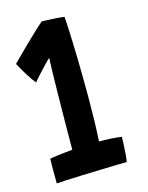

<svg xmlns="http://www.w3.org/2000/svg" viewBox="-103 -722 611 794"><g transform="rotate(-15 202.0 -325.5)"><path d="M254 -116.5Q279 -116.5 307.8 -114.8Q336.5 -113 350.5 -110.5Q350.5 -102 349.5 -80.5Q348.5 -59 346.8 -37Q345 -15 343 -4.5Q330.5 -4.5 299.5 -3.8Q268.5 -3 229.2 -1.8Q190 -0.5 150.8 0.8Q111.5 2 81.5 3.5Q51.5 5 40.5 6Q40.5 -6 40.2 -26.5Q40 -47 40.2 -67.2Q40.5 -87.5 41 -99.5Q51.5 -102 71.2 -104.5Q91 -107 110.2 -109Q129.5 -111 138.5 -112Q138.5 -125.5 138.8 -163.8Q139 -202 139.5 -252.5Q140 -303 140.8 -354.2Q141.5 -405.5 142.5 -446Q143.5 -486.5 144.5 -504Q139 -499 127.5 -487.2Q116 -475.5 103 -461.2Q90 -447 79.5 -435.5Q69 -424 66 -419.5Q53.5 -434 35.5 -463Q17.5 -492 5.5 -515Q13 -522.5 30.8 -540.2Q48.5 -558 71 -580Q93.5 -602 115.5 -622.8Q137.5 -643.5 153.5 -657Q172.5 -657 203 -655.2Q233.5 -653.5 250 -651Q251 -640.5 253.2 -591.8Q255.5 -543 257.2 -468.2Q259 -393.5 259 -305Q259 -260 258 -212.5Q257 -165 254 -116.5Z"/></g></svg>

Font: Grandstander SemiBold
Style: Regular
Weight: 600
Designer: Tyler Finck
Foundry: Etcetera Type Co
Version: Version 1.200; ttfautohint (v1.8.3)